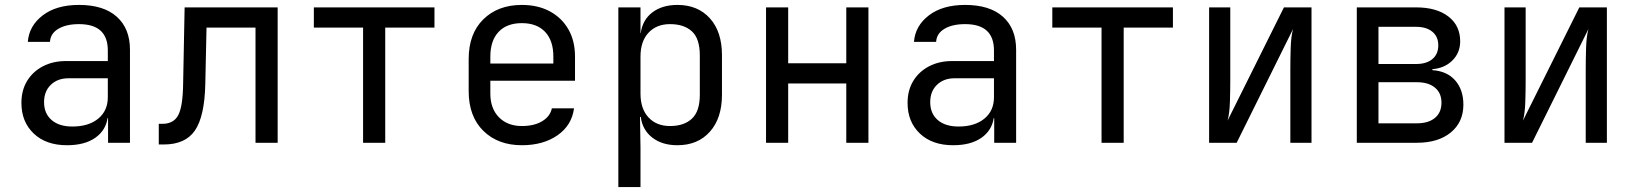

<svg xmlns="http://www.w3.org/2000/svg" viewBox="-20 -580 6640 780"><path d="M252 10Q167 10 117 -37.5Q67 -85 67 -162Q67 -213 90 -251Q113 -289 154 -310.5Q195 -332 248 -332H418V-375Q418 -482 301 -482Q249 -482 217 -463Q185 -444 183 -410H93Q98 -475 153.5 -517.5Q209 -560 301 -560Q401 -560 454.5 -512Q508 -464 508 -378V0H419V-100H417Q409 -49 366 -19.5Q323 10 252 10ZM274 -66Q340 -66 379 -98Q418 -130 418 -185V-262H258Q214 -262 186.5 -235.5Q159 -209 159 -165Q159 -119 189.5 -92.5Q220 -66 274 -66Z M625 7V-77H640Q686 -77 704.5 -113Q723 -149 724 -242L730 -550H1108V0H1018V-468H819L814 -238Q811 -107 772 -50Q733 7 645 7Z M1455 0V-468H1255V-550H1745V-468H1545V0Z M2100 10Q2003 10 1943.5 -48.5Q1884 -107 1884 -210V-340Q1884 -443 1943.5 -501.5Q2003 -560 2100 -560Q2165 -560 2213.5 -534Q2262 -508 2289 -461Q2316 -414 2316 -350V-252H1972V-200Q1972 -139 2007 -103.5Q2042 -68 2100 -68Q2150 -68 2182.5 -87.5Q2215 -107 2222 -140H2312Q2303 -71 2245 -30.5Q2187 10 2100 10ZM1972 -322H2228V-350Q2228 -415 2194.5 -450.5Q2161 -486 2100 -486Q2039 -486 2005.5 -450.5Q1972 -415 1972 -350Z M2492 180V-550H2582V-445H2583Q2590 -499 2630 -529.5Q2670 -560 2732 -560Q2815 -560 2864 -505.5Q2913 -451 2913 -356V-195Q2913 -100 2864 -45Q2815 10 2732 10Q2670 10 2630 -21Q2590 -52 2583 -105H2580L2582 20V180ZM2702 -68Q2759 -68 2791 -98Q2823 -128 2823 -195V-355Q2823 -423 2791 -452.5Q2759 -482 2702 -482Q2647 -482 2614.5 -447Q2582 -412 2582 -350V-200Q2582 -138 2614.5 -103Q2647 -68 2702 -68Z M3092 0V-550H3182V-323H3418V-550H3508V0H3418V-241H3182V0Z M3852 10Q3767 10 3717 -37.5Q3667 -85 3667 -162Q3667 -213 3690 -251Q3713 -289 3754 -310.5Q3795 -332 3848 -332H4018V-375Q4018 -482 3901 -482Q3849 -482 3817 -463Q3785 -444 3783 -410H3693Q3698 -475 3753.5 -517.5Q3809 -560 3901 -560Q4001 -560 4054.5 -512Q4108 -464 4108 -378V0H4019V-100H4017Q4009 -49 3966 -19.5Q3923 10 3852 10ZM3874 -66Q3940 -66 3979 -98Q4018 -130 4018 -185V-262H3858Q3814 -262 3786.5 -235.5Q3759 -209 3759 -165Q3759 -119 3789.5 -92.5Q3820 -66 3874 -66Z M4455 0V-468H4255V-550H4745V-468H4545V0Z M4892 0V-550H4978V-254Q4978 -211 4976.5 -165Q4975 -119 4967 -90L5196 -550H5308V0H5222V-297Q5222 -341 5223.5 -387Q5225 -433 5233 -462L5004 0Z M5492 0V-550H5733Q5816 -550 5864 -513Q5912 -476 5912 -412Q5912 -366 5880.5 -334.5Q5849 -303 5799 -299V-295Q5859 -291 5892 -253Q5925 -215 5925 -155Q5925 -84 5874 -42Q5823 0 5736 0ZM5580 -320H5733Q5775 -320 5799 -340Q5823 -360 5823 -396Q5823 -431 5799 -451Q5775 -471 5733 -471H5580ZM5580 -79H5736Q5783 -79 5809.5 -101Q5836 -123 5836 -163Q5836 -202 5809.5 -224Q5783 -246 5736 -246H5580Z M6092 0V-550H6178V-254Q6178 -211 6176.5 -165Q6175 -119 6167 -90L6396 -550H6508V0H6422V-297Q6422 -341 6423.5 -387Q6425 -433 6433 -462L6204 0Z"/></svg>

Font: JetBrains Mono NL
Style: Regular
Weight: 400
Monospace: yes
Designer: Philipp Nurullin, Konstantin Bulenkov
Foundry: JetBrains
Version: Version 2.305; ttfautohint (v1.8.4.7-5d5b)